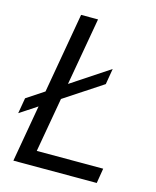

<svg xmlns="http://www.w3.org/2000/svg" viewBox="-105 -759 677 832"><g transform="rotate(15 233.0 -343.0)"><path d="M35 0 155 -686H231L122 -67H420L409 0ZM2 -204 14 -274 348 -495 336 -424Z"/></g></svg>

Font: Archivo SemiCondensed Light
Style: Italic
Weight: 300
Width: 4
Italic angle: -10°
Designer: Hector Gatti
Foundry: Omnibus-Type
Version: Version 2.001